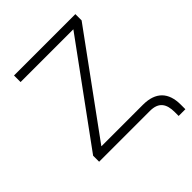

<svg xmlns="http://www.w3.org/2000/svg" viewBox="-179 -616 817 817"><g transform="rotate(-45 229.0 -207.5)"><path d="M418 78.6V101.6H458.5V73.7C458.5 0.5 420.9 -39.6 344.2 -39.6H94.7V-40.5L413.6 -478V-515.6H44.4V-476.1H361.3V-475.1L41 -36.1V0H346.7C399.4 0 418 28.8 418 78.6Z"/></g></svg>

Font: Raveo Display Display ExLight
Style: Regular
Weight: 200
Designer: Jakub Foglar, Rasmus Andersson (Inter)
Foundry: Jakubfoglar.com
Version: Version 1.100;Glyphs 3.2.3 (3260)